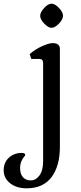

<svg xmlns="http://www.w3.org/2000/svg" viewBox="-131 -744 442 1042"><path d="M109 -616Q87 -639 87 -658Q87 -677 108.5 -700.5Q130 -724 148.5 -724Q167 -724 189 -701Q211 -678 211 -658.5Q211 -639 189 -616Q167 -593 149 -593Q131 -593 109 -616ZM103 130V-402Q103 -424 83 -424H39L30 -450Q59 -476 96.5 -493Q134 -510 155 -510Q194 -510 194 -478V53Q194 157 148.5 217.5Q103 278 13 278Q-41 278 -76 250.5Q-111 223 -111 180.5Q-111 138 -83 112Q-55 86 -13 86Q6 86 6 97Q6 100 -1 108Q-22 134 -22 167Q-22 200 -6.5 217.5Q9 235 36 235Q63 235 83 208.5Q103 182 103 130Z"/></svg>

Font: Gabriela
Style: Regular
Weight: 400
Designer: Eduardo Rodriguez Tunni
Foundry: Eduardo Rodriguez Tunni
Version: Version 1.003